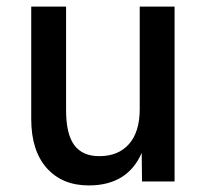

<svg xmlns="http://www.w3.org/2000/svg" viewBox="-20 -552 626 584"><path d="M250 12Q169 12 122 -41Q75 -94 75 -190V-532H181V-217Q181 -144 206 -110.5Q231 -77 282 -77Q340 -77 372.5 -114Q405 -151 405 -220V-532H511V0H412L411 -87Q368 12 250 12Z"/></svg>

Font: Geist Med
Style: Regular
Weight: 400
Designer: Basement.studio, Andrés Briganti, Mateo Zaragoza
Foundry: Basement.studio, Vercel, Andrés Briganti, Guido Ferreyra, Mateo Zaragoza
Version: Version 1.401